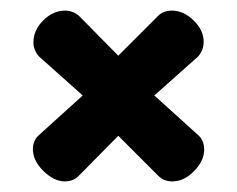

<svg xmlns="http://www.w3.org/2000/svg" viewBox="-20 -455 447 362"><path d="M42 -174Q42 -189 52 -199L136 -275L53 -349Q43 -361 43 -375Q43 -398 61.5 -416.5Q80 -435 103 -435Q117 -435 129 -425L203 -350L278 -425Q288 -435 304 -435Q326 -435 345 -416.5Q364 -398 364 -376Q364 -361 354 -349L271 -275L355 -199Q365 -189 365 -173Q365 -152 346 -132.5Q327 -113 305 -113Q289 -113 279 -123L203 -199L128 -123Q118 -113 102 -113Q82 -113 62 -132.5Q42 -152 42 -174Z"/></svg>

Font: Terminal Dosis
Style: Bold
Weight: 700
Designer: EdgarTolentino, PabloImpallari, IginoMarini
Foundry: EdgarTolentino, PabloImpallari, IginoMarini
Version: Version 1.006